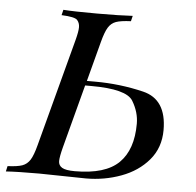

<svg xmlns="http://www.w3.org/2000/svg" viewBox="-79 -656 716 703"><g transform="rotate(5 279.0 -304.0)"><path d="M430.2 -215.8Q430.2 -258.3 405.8 -298.6Q381.3 -338.9 252 -338.9H229.5L168 -106Q158.7 -70.3 158.7 -54.7Q158.7 -39.1 172.1 -31Q185.5 -22.9 219.2 -22.9Q331.1 -22.9 380.6 -71.5Q430.2 -120.1 430.2 -215.8ZM121.1 -587.9 126 -607.9Q166 -605 250 -605Q334 -605 380.9 -607.9L376 -587.9Q339.4 -586.4 321.5 -580.1Q303.7 -573.7 293.2 -556.6Q282.7 -539.6 272.9 -502L234.4 -356H265.1Q356 -356 442.9 -335Q529.8 -314 529.8 -201.2Q529.8 -136.2 491.2 -90.8Q452.6 -45.4 391.1 -22.7Q329.6 0 262.2 0L89.8 -2.9Q10.3 -2.9 -32.2 0L-27.8 -20Q8.3 -21.5 26.1 -27.8Q43.9 -34.2 54.7 -51.3Q65.4 -68.4 75.2 -106L180.2 -502Q188.5 -533.7 188.5 -549.3Q188.5 -564.9 179.2 -575.4Q169.9 -585.9 121.1 -587.9Z"/></g></svg>

Font: PlayfairDisplaySC-Italic
Style: Italic
Weight: 400
Italic angle: -14°
Designer: Claus Eggers Sørensen
Foundry: Claus Eggers Sørensen
Version: Version 1.004;PS 001.004;hotconv 1.0.70;makeotf.lib2.5.58329